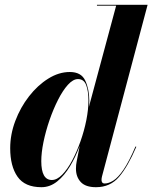

<svg xmlns="http://www.w3.org/2000/svg" viewBox="-20 -770 635 800"><path d="M352 -349.5Q352 -338.5 350.5 -325L464 -746.5H384V-750H595L405 -35Q403 -27.5 403 -19.5Q403 -14.5 405.8 -10Q408.5 -5.5 416.5 -5.5Q433 -5.5 452.5 -17.8Q472 -30 494.8 -63.2Q517.5 -96.5 544.5 -159.5L548 -158.5Q512.5 -75.5 475.8 -32.8Q439 10 380 10Q336.5 10 316.5 -11.5Q296.5 -33 296.5 -67Q296.5 -83.5 299.5 -97.5L312 -162Q295.5 -117 272 -77.8Q248.5 -38.5 218.5 -14.2Q188.5 10 152.5 10Q83.5 10 53 -33.8Q22.5 -77.5 22.5 -152.5Q22.5 -210 43.8 -266.2Q65 -322.5 100.8 -368.5Q136.5 -414.5 180.8 -442.2Q225 -470 271 -470Q318.5 -470 335.2 -434.2Q352 -398.5 352 -349.5ZM348.5 -351Q348.5 -390.5 339 -415.5Q329.5 -440.5 305 -440.5Q284.5 -440.5 263 -416.8Q241.5 -393 221.8 -354Q202 -315 186.2 -269.2Q170.5 -223.5 161.2 -178.5Q152 -133.5 152 -98.5Q152 -20 196 -20Q217.5 -20 239.2 -42.2Q261 -64.5 280.5 -101Q300 -137.5 315.5 -181.5Q331 -225.5 339.8 -269.8Q348.5 -314 348.5 -351Z"/></svg>

Font: Bodoni* 48pt
Style: Bold Italic
Weight: 700
Italic angle: -13°
Version: Version 2.3